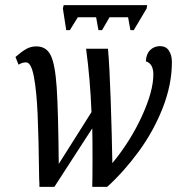

<svg xmlns="http://www.w3.org/2000/svg" viewBox="-20 -725 687 745"><path d="M132 -29Q130 -191 126 -281.5Q122 -372 111.5 -427.5Q101 -483 81 -483Q66 -483 52 -474L40 -504Q63 -524 81 -534.5Q99 -545 121 -545Q160 -545 177 -510Q194 -475 200 -385.5Q206 -296 208 -89L335 -290Q330 -418 314 -536H399Q405 -470 409.5 -337.5Q414 -205 416 -92Q486 -177 530.5 -274Q575 -371 575 -436Q575 -478 546 -487Q547 -515 562.5 -530.5Q578 -546 601 -546Q624 -546 635.5 -528.5Q647 -511 647 -484Q647 -397 611.5 -306.5Q576 -216 518.5 -137.5Q461 -59 396 0H338Q339 -35 339 -111Q339 -189 338 -227L191 0H133Q133 -20 132 -29ZM224 -692 227 -705H551L549 -692L499 -608H486L477 -658H405L376 -608H362L353 -658H282L251 -608H237Z"/></svg>

Font: Noto Serif Cond
Style: Italic
Weight: 400
Width: 3
Italic angle: -12°
Designer: Monotype Design Team
Foundry: Monotype Imaging Inc.
Version: Version 1.001